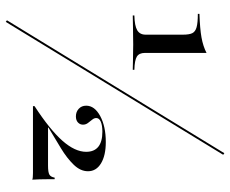

<svg xmlns="http://www.w3.org/2000/svg" viewBox="-87 -652 812 678"><g transform="rotate(90 319.0 -313.0)"><path d="M34.7 -375.8V-381.5Q71 -382.3 86.7 -391.5Q102.4 -400.8 102.4 -421V-553.2Q102.4 -575 97.2 -585.9Q91.9 -596.8 76.2 -601.2Q60.5 -605.6 29 -605.6V-611.3Q80.6 -612.9 112.1 -618.5Q143.5 -624.2 166.9 -636.3V-418.5Q166.9 -398.4 179.8 -390.3Q192.7 -382.3 226.6 -381.5V-375.8Q208.1 -376.6 191.5 -376.6Q175 -376.6 161.7 -377Q148.4 -377.4 137.1 -377.4Q123.4 -377.4 108.9 -377Q94.4 -376.6 76.2 -376.6Q58.1 -376.6 34.7 -375.8ZM57.3 72.6 51.6 68.5 521 -699.2 526.6 -695.2ZM614.5 -21Q608.9 -23.4 591.1 -23.4H354.8V-29Q437.9 -83.1 477 -127.4Q516.1 -171.8 516.1 -211.3Q516.1 -239.5 498.4 -254Q480.6 -268.5 445.2 -268.5Q422.6 -268.5 409.7 -262.9Q396.8 -257.3 396.8 -246.8Q396.8 -239.5 402.8 -232.3Q408.9 -225 414.5 -217.3Q420.2 -209.7 420.2 -200Q420.2 -189.5 412.5 -182.3Q404.8 -175 391.1 -175Q375 -175 364.1 -185.1Q353.2 -195.2 353.2 -211.3Q353.2 -241.1 389.9 -260.9Q426.6 -280.6 481.5 -280.6Q529 -280.6 556.9 -263.7Q584.7 -246.8 584.7 -217.7Q584.7 -191.1 561.7 -167.3Q538.7 -143.5 503.6 -122.2Q468.5 -100.8 430.6 -78.2V-76.6H564.5Q588.7 -76.6 596.8 -81.5Q604.8 -86.3 607.3 -100H612.9Q612.9 -87.1 612.9 -73Q612.9 -58.9 613.3 -46Q613.7 -33.1 614.5 -21Z"/></g></svg>

Font: Playfair 144pt SemiExpanded Light
Style: Regular
Weight: 300
Width: 6
Designer: Claus Eggers Sørensen
Foundry: Claus Eggers Sørensen
Version: Version 2.203